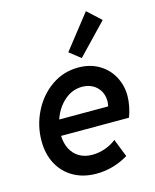

<svg xmlns="http://www.w3.org/2000/svg" viewBox="-119 -872 775 960"><g transform="rotate(-15 269.0 -391.5)"><path d="M36.6 -220.7Q36.6 -300.3 72 -371.3Q107.4 -442.4 169.4 -485.6Q231.4 -528.8 308.1 -528.8Q368.2 -528.8 414.1 -502.2Q460 -475.6 485.1 -429.7Q510.3 -383.8 510.3 -328.6Q510.3 -302.7 504.2 -272.5Q498 -242.2 489.3 -220.7H137.7Q139.2 -181.6 154.5 -151.9Q169.9 -122.1 198.2 -105.5Q226.6 -88.9 265.1 -88.9Q299.3 -88.9 332.8 -100.8Q366.2 -112.8 389.6 -132.3L426.3 -39.1Q390.6 -17.1 348.1 -4.6Q305.7 7.8 261.2 7.8Q193.4 7.8 142.6 -21Q91.8 -49.8 64.2 -101.6Q36.6 -153.3 36.6 -220.7ZM403.3 -302.2Q406.7 -315.9 406.7 -329.6Q406.7 -358.4 393.6 -381.3Q380.4 -404.3 356.7 -417.5Q333 -430.7 302.2 -430.7Q250 -430.7 209.5 -394.5Q168.9 -358.4 149.9 -302.2ZM280.8 -615.2 418.9 -791 488.8 -726.6 338.4 -569.8Z"/></g></svg>

Font: Reddit Sans Chocolate SemiBold
Style: Italic
Weight: 600
Italic angle: -11.25°
Designer: Stephen Hutchings
Version: Version 1.013